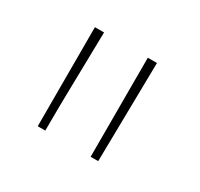

<svg xmlns="http://www.w3.org/2000/svg" viewBox="-70 -806 435 418"><g transform="rotate(30 148.0 -596.5)"><path d="M86 -721Q85 -658 83.5 -596.5Q82 -535 82 -472H63V-721ZM219 -721Q218 -658 217 -596.5Q216 -535 215 -472H196V-721Z"/></g></svg>

Font: Josefin Sans Thin Thin
Style: Regular
Weight: 250
Version: Version 2.001